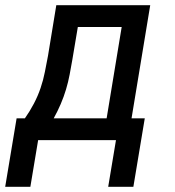

<svg xmlns="http://www.w3.org/2000/svg" viewBox="-53 -540 673 740"><path d="M-33 180 11 -84H43Q62 -111 77.5 -140.5Q93 -170 103.5 -201Q114 -232 120 -263Q126 -294 132 -325L164 -520H526L454 -84H505L461 180H364L394 0H94L64 180ZM358 -84 416 -436H247L226 -311Q221 -282 215.5 -253Q210 -224 201.5 -195.5Q193 -167 181 -139Q169 -111 154 -84Z"/></svg>

Font: Iosevka Custom Medium Oblique
Style: Regular
Weight: 500
Italic angle: -9°
Designer: Belleve Invis
Foundry: Belleve Invis
Version: Version 27.0.1